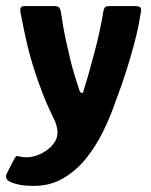

<svg xmlns="http://www.w3.org/2000/svg" viewBox="-51 -492 496 630"><path d="M124 -106Q105 -144 88.5 -186.5Q72 -229 58 -274Q44 -319 34 -364.5Q24 -410 16 -452Q13 -472 28 -472H128Q139 -472 143.5 -466.5Q148 -461 150 -446Q152 -431 156 -407.5Q160 -384 166 -356.5Q172 -329 179 -299.5Q186 -270 194.5 -243Q203 -216 210 -194Q214 -187 218 -187Q222 -187 223 -194Q232 -222 241 -254Q250 -286 259 -320Q268 -354 275.5 -388Q283 -422 288 -454Q290 -464 293.5 -468Q297 -472 308 -472H394Q403 -472 408.5 -468.5Q414 -465 411 -451Q405 -411 396 -374.5Q387 -338 376 -300.5Q365 -263 349 -216Q338 -187 323 -144.5Q308 -102 285 -56Q262 -10 230.5 29Q199 68 156.5 93Q114 118 60 118Q33 118 14.5 114.5Q-4 111 -17 105Q-38 95 -28 76L-4 29Q1 20 5 20Q9 20 16 22Q33 26 52.5 22.5Q72 19 88 10Q106 0 116.5 -11Q127 -22 133 -34Q140 -51 136.5 -70Q133 -89 124 -106Z"/></svg>

Font: Glory
Style: Bold
Weight: 700
Designer: Robert Leuschke
Foundry: Robert Leuschke
Version: Version 1.011